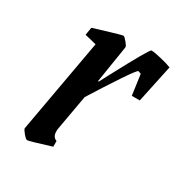

<svg xmlns="http://www.w3.org/2000/svg" viewBox="-120 -548 607 645"><g transform="rotate(30 183.0 -226.0)"><path d="M366 -442 335 -296H304L293 -375Q283 -379 282 -379Q277 -379 242 -326.5Q207 -274 169 -213L145 -78Q144 -73 144 -66Q144 -44 161 -38V-16Q81 9 74 9Q69 9 58 -4Q47 -17 47 -22L112 -385L67 -396L72 -426Q101 -435 138 -446Q175 -457 179 -457Q183 -457 194 -443.5Q205 -430 204 -426L181 -282H184L204 -320Q279 -461 285 -461Q297 -461 324 -454.5Q351 -448 366 -442Z"/></g></svg>

Font: Grenze
Style: Italic
Weight: 400
Italic angle: -10°
Designer: Renata Polastri
Foundry: Omnibus-Type
Version: Version 1.002; ttfautohint (v1.8)